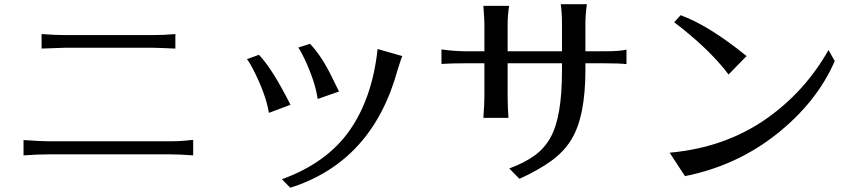

<svg xmlns="http://www.w3.org/2000/svg" viewBox="-20 -800 4040 904"><path d="M90.8 -68.4V-140.6Q174.8 -134.8 208 -134.8H786.1Q832 -134.8 889.6 -141.6V-68.4Q824.2 -73.2 786.1 -73.2H208Q158.2 -73.2 90.8 -68.4ZM175.8 -571.3V-639.6Q241.2 -634.8 286.1 -634.8H698.2Q751 -634.8 805.7 -639.6V-571.3Q717.8 -575.2 698.2 -575.2H287.1Q280.3 -575.2 175.8 -571.3Z M1142.6 -521.5 1199.2 -542Q1262.7 -475.6 1347.7 -306.6L1246.1 -268.6Q1232.4 -354.5 1171.9 -473.6Q1155.3 -505.9 1142.6 -521.5ZM1307.6 43.9Q1519.5 -33.2 1626.5 -186.5Q1733.4 -339.8 1757.8 -569.3L1874 -536.1Q1868.2 -522.5 1862.8 -504.4Q1857.4 -486.3 1852.5 -472.7Q1734.4 -39.1 1346.7 84ZM1384.8 -576.2 1439.5 -593.8Q1492.2 -539.1 1539.1 -444.3Q1559.6 -403.3 1576.2 -369.1L1475.6 -334Q1464.8 -414.1 1413.1 -524.4Q1397.5 -556.6 1384.8 -576.2Z M2058.6 -499V-567.4Q2110.4 -559.6 2167 -558.6H2260.7V-688.5Q2260.7 -707 2255.9 -772.5H2377Q2370.1 -726.6 2370.1 -688.5V-558.6H2626V-689.5Q2626 -738.3 2620.1 -780.3H2743.2Q2736.3 -731.4 2736.3 -689.5V-558.6H2826.2Q2900.4 -558.6 2929.7 -566.4V-498Q2899.4 -502 2827.1 -502H2736.3V-471.7Q2736.3 -250 2669.9 -142.6Q2634.8 -85 2574.2 -41.5Q2513.7 2 2425.8 42L2377.9 -6.8Q2449.2 -33.2 2496.6 -67.4Q2543.9 -101.6 2572.3 -153.3Q2626 -249 2626 -465.8V-502H2370.1V-345.7Q2370.1 -296.9 2374 -245.1H2255.9Q2260.7 -310.5 2260.7 -345.7V-502H2167Q2103.5 -502 2058.6 -499Z M3132.8 -81.1Q3395.5 -104.5 3592.8 -244.1Q3771.5 -371.1 3880.9 -564.5L3910.2 -512.7Q3827.1 -320.3 3638.2 -169.9Q3449.2 -19.5 3205.1 29.3ZM3154.3 -695.3 3184.6 -728.5Q3316.4 -680.7 3495.1 -536.1L3410.2 -449.2Q3346.7 -534.2 3241.2 -625Q3194.3 -666 3154.3 -695.3Z"/></svg>

Font: GenEi LateMin v2
Style: Medium
Weight: 500
Designer: o_tamon (Modified)
Foundry: o_tamon / Adobe Systems Incorporated / FONT 910 / Philipp H. Poll
Version: Version 2.1;Original Version 1.004